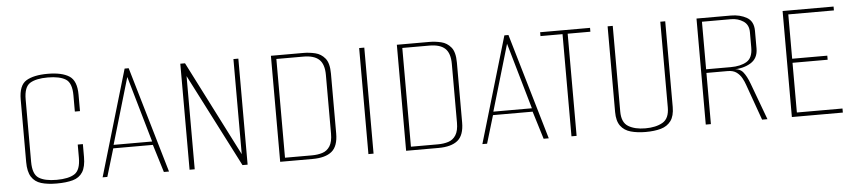

<svg xmlns="http://www.w3.org/2000/svg" viewBox="-37 -692 3968 893"><g transform="rotate(-5 1947.5 -246.0)"><path d="M198 10Q155 10 125.5 1Q96 -8 80.5 -32.5Q65 -57 65 -102V-393Q65 -460 100 -481Q135 -502 200 -502Q266 -502 300.5 -480Q335 -458 335 -393V-316H311V-392Q311 -450 282.5 -467.5Q254 -485 199 -485Q144 -485 116 -467.5Q88 -450 88 -392V-101Q88 -43 116 -25Q144 -7 199 -7Q255 -7 283 -25Q311 -43 311 -101V-162H335V-102Q335 -56 319.5 -31.5Q304 -7 273.5 1.5Q243 10 198 10Z M413 0 559 -495H578L723 0H699L659 -130H474L435 0ZM477 -146H657L568 -455Z M819 0V-495H841L1067 -51V-495H1090V0H1066L843 -435V0Z M1242 0V-495H1394Q1421 -495 1448.5 -488.5Q1476 -482 1494.5 -459.5Q1513 -437 1513 -388V-109Q1513 -49 1483 -24.5Q1453 0 1393 0ZM1266 -17H1392Q1419 -17 1441 -24Q1463 -31 1476 -51.5Q1489 -72 1489 -110V-384Q1489 -434 1465.5 -456Q1442 -478 1392 -478H1266Z M1654 0V-495H1678V0Z M1830 0V-495H1982Q2009 -495 2036.5 -488.5Q2064 -482 2082.5 -459.5Q2101 -437 2101 -388V-109Q2101 -49 2071 -24.5Q2041 0 1981 0ZM1854 -17H1980Q2007 -17 2029 -24Q2051 -31 2064 -51.5Q2077 -72 2077 -110V-384Q2077 -434 2053.5 -456Q2030 -478 1980 -478H1854Z M2186 0 2332 -495H2351L2496 0H2472L2432 -130H2247L2208 0ZM2250 -146H2430L2341 -455Z M2602 0V-477H2499V-495H2732V-477H2626V0Z M2948 10Q2909 10 2878.5 1.5Q2848 -7 2831 -30Q2814 -53 2814 -95V-495H2838V-95Q2838 -44 2868.5 -25.5Q2899 -7 2948 -7Q2997 -7 3028.5 -25Q3060 -43 3060 -95V-495H3083V-95Q3083 -53 3066 -30Q3049 -7 3019 1.5Q2989 10 2948 10Z M3229 0V-495H3390Q3432 -495 3463.5 -477Q3495 -459 3495 -414V-332Q3495 -286 3460.5 -265Q3426 -244 3376 -244V-245Q3408 -246 3424 -227Q3440 -208 3454 -170L3517 0H3492L3432 -168Q3427 -183 3418 -199.5Q3409 -216 3393.5 -227.5Q3378 -239 3352 -239H3253V0ZM3253 -256H3368Q3414 -256 3442.5 -273Q3471 -290 3471 -338V-410Q3471 -445 3446 -461.5Q3421 -478 3389 -478H3253Z M3631 0V-495H3869V-477H3656V-270H3820V-251H3656V-19H3869V0Z"/></g></svg>

Font: Alumni Sans SC Thin
Style: Regular
Weight: 100
Designer: Robert E. Leuschke
Foundry: Robert E. Leuschke
Version: Version 1.018